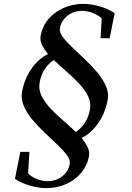

<svg xmlns="http://www.w3.org/2000/svg" viewBox="-20 -746 679 991"><path d="M219 225Q179 225 133 211.5Q87 198 57 177L85 38H132L125 148Q140 166 169 177.5Q198 189 226 189Q269 189 301 164Q333 139 340 100Q344 80 325.5 55Q307 30 276.5 1Q246 -28 211.5 -60.5Q177 -93 147.5 -128Q118 -163 102.5 -200Q87 -237 94 -274Q107 -341 143 -392Q179 -443 228 -467Q208 -491 196.5 -515Q185 -539 190 -563Q199 -611 230 -647.5Q261 -684 308 -705Q355 -726 410 -726Q451 -726 496.5 -712.5Q542 -699 572 -678L546 -549H499L505 -650Q489 -667 460.5 -678.5Q432 -690 403 -690Q360 -690 328.5 -665Q297 -640 289 -601Q285 -581 303.5 -556Q322 -531 352.5 -502Q383 -473 417.5 -440.5Q452 -408 481.5 -373Q511 -338 527 -301.5Q543 -265 535 -227Q522 -160 486 -109Q450 -58 401 -34Q421 -10 432.5 14Q444 38 439 62Q430 109 399 146Q368 183 321.5 204Q275 225 219 225ZM185 -322Q178 -286 194 -252.5Q210 -219 240 -187Q270 -155 305 -125Q340 -95 371 -65Q396 -80 416.5 -110Q437 -140 444 -179Q451 -215 435 -248.5Q419 -282 389 -314Q359 -346 324 -376Q289 -406 258 -436Q233 -421 212.5 -391Q192 -361 185 -322Z"/></svg>

Font: Wittgenstein-Italic Regular
Style: Italic
Weight: 400
Italic angle: -11°
Designer: Jörg Drees
Foundry: Jörg Drees
Version: Version 1.000; ttfautohint (v1.8.4.7-5d5b)